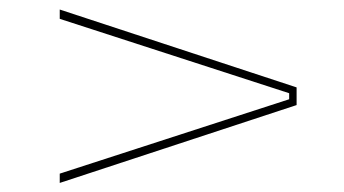

<svg xmlns="http://www.w3.org/2000/svg" viewBox="-20 -514 741 413"><path d="M602 -313.5 108.5 -473.5V-493.5L618 -326V-288L108.5 -120.5V-140.5L602 -300.5Z"/></svg>

Font: Anek Latin Expanded Thin
Style: Regular
Weight: 250
Width: 7
Designer: Yesha Goshar
Foundry: Ek Type
Version: Version 1.003